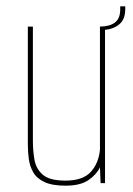

<svg xmlns="http://www.w3.org/2000/svg" viewBox="-20 -579 420 607"><path d="M187 8Q145 8 120.5 -3.5Q96 -15 85 -34.5Q74 -54 71 -77Q68 -100 68 -123V-495H84V-132Q84 -103 89 -74Q94 -45 115.5 -26.5Q137 -8 187 -8Q242 -8 267 -35.5Q292 -63 296 -106V-495H312V0H298L296 -50Q285 -27 259.5 -9.5Q234 8 187 8ZM298 -484 296 -495Q326 -495 343 -507.5Q360 -520 360 -549V-559H376V-550Q376 -516 354.5 -500Q333 -484 298 -484Z"/></svg>

Font: Alumni Sans Pinstripe
Style: Regular
Weight: 400
Designer: Robert E. Leuschke
Foundry: Robert E. Leuschke
Version: Version 1.010; ttfautohint (v1.8.4.7-5d5b)